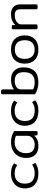

<svg xmlns="http://www.w3.org/2000/svg" viewBox="1400 -2120 735 3575"><g transform="rotate(-90 1767.5 -332.5)"><path d="M47 -238Q47 -314 80.5 -372Q114 -430 176 -462.5Q238 -495 320 -495Q381 -495 423.5 -484Q466 -473 504 -446Q512 -440 512 -434Q512 -432 508 -424L488 -390Q484 -381 479 -381Q476 -381 469 -386Q439 -407 404 -417Q369 -427 322 -427Q234 -427 185 -376.5Q136 -326 136 -238Q136 -144 185 -99Q234 -54 331 -54Q379 -54 413 -64.5Q447 -75 476 -95Q483 -100 486 -100Q491 -100 495 -91L516 -56Q520 -48 520 -47Q520 -41 511 -35Q473 -10 428 2.5Q383 15 324 15Q194 15 120.5 -50.5Q47 -116 47 -238Z M614 -210Q614 -295 649.5 -359.5Q685 -424 752 -459.5Q819 -495 909 -495Q972 -495 1025 -478.5Q1078 -462 1114 -437V-25Q1114 -12 1108 -6Q1102 0 1088 0H1057Q1046 0 1041 -5Q1036 -10 1034 -21L1029 -65Q997 -23 949 -4Q901 15 832 15Q732 15 673 -43.5Q614 -102 614 -210ZM1026 -187V-402Q976 -427 907 -427Q815 -427 759 -370.5Q703 -314 703 -215Q703 -132 743.5 -93Q784 -54 866 -54Q906 -54 943 -70Q980 -86 1003 -116.5Q1026 -147 1026 -187Z M1213 -238Q1213 -314 1246.5 -372Q1280 -430 1342 -462.5Q1404 -495 1486 -495Q1547 -495 1589.5 -484Q1632 -473 1670 -446Q1678 -440 1678 -434Q1678 -432 1674 -424L1654 -390Q1650 -381 1645 -381Q1642 -381 1635 -386Q1605 -407 1570 -417Q1535 -427 1488 -427Q1400 -427 1351 -376.5Q1302 -326 1302 -238Q1302 -144 1351 -99Q1400 -54 1497 -54Q1545 -54 1579 -64.5Q1613 -75 1642 -95Q1649 -100 1652 -100Q1657 -100 1661 -91L1682 -56Q1686 -48 1686 -47Q1686 -41 1677 -35Q1639 -10 1594 2.5Q1549 15 1490 15Q1360 15 1286.5 -50.5Q1213 -116 1213 -238Z M1800 -48V-650Q1800 -680 1830 -680H1860Q1876 -680 1883 -672.5Q1890 -665 1890 -650V-439Q1921 -467 1967.5 -481Q2014 -495 2070 -495Q2180 -495 2240.5 -433.5Q2301 -372 2301 -260Q2301 -129 2231.5 -57Q2162 15 2024 15Q1959 15 1897.5 -3Q1836 -21 1800 -48ZM2211 -255Q2211 -343 2172.5 -384.5Q2134 -426 2045 -426Q1985 -426 1937.5 -396.5Q1890 -367 1890 -310V-85Q1911 -71 1947.5 -62.5Q1984 -54 2021 -54Q2118 -54 2164.5 -104Q2211 -154 2211 -255Z M2370 -240Q2370 -358 2438 -426.5Q2506 -495 2633 -495Q2759 -495 2827.5 -426.5Q2896 -358 2896 -240Q2896 -122 2827.5 -53.5Q2759 15 2633 15Q2506 15 2438 -53.5Q2370 -122 2370 -240ZM2806 -240Q2806 -329 2762 -376.5Q2718 -424 2633 -424Q2548 -424 2503.5 -376.5Q2459 -329 2459 -240Q2459 -151 2503.5 -103Q2548 -55 2633 -55Q2717 -55 2761.5 -102.5Q2806 -150 2806 -240Z M3010 -30V-455Q3010 -469 3014.5 -474.5Q3019 -480 3033 -480H3066Q3088 -480 3088 -459V-413Q3159 -495 3294 -495Q3376 -495 3424.5 -452.5Q3473 -410 3473 -324V-30Q3473 -15 3466 -7.5Q3459 0 3443 0H3413Q3382 0 3382 -30V-319Q3382 -378 3354.5 -402Q3327 -426 3266 -426Q3225 -426 3186.5 -410.5Q3148 -395 3124.5 -367Q3101 -339 3101 -303V-30Q3101 -15 3094 -7.5Q3087 0 3071 0H3041Q3010 0 3010 -30Z"/></g></svg>

Font: Mitr Light
Style: Regular
Weight: 300
Designer: Thanarat Vachiruckul
Foundry: Cadson Demak
Version: Version 1.003